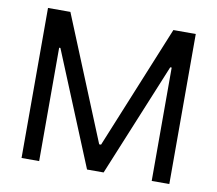

<svg xmlns="http://www.w3.org/2000/svg" viewBox="-78 -799 1009 891"><g transform="rotate(10 426.5 -353.5)"><path d="M183.6 -707 421.9 -125H430.7L668.9 -707H774.4V0H691.4V-534.2H684.6L464.8 0H386.7L167 -534.2H161.1V0H78.1V-707Z"/></g></svg>

Font: Pretendard JP Variable
Style: Regular
Weight: 400
Designer: Base glyphs from Inter by Rasmus Andersson; Hangul glyphs from Noto Sans CJK(Source Han Sans) by Jang Soo-young and Kang
Foundry: Kil Hyung-jin
Version: Version 1.307;Glyphs 3.2 (3192)